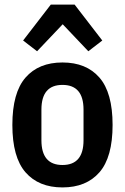

<svg xmlns="http://www.w3.org/2000/svg" viewBox="-20 -807 546 839"><path d="M253 12Q149 12 91.5 -54Q34 -120 34 -261Q34 -402 91.5 -468Q149 -534 253 -534Q357 -534 414.5 -468Q472 -402 472 -261Q472 -120 414.5 -54Q357 12 253 12ZM253 -86Q345 -86 345 -194V-328Q345 -436 253 -436Q161 -436 161 -328V-194Q161 -86 253 -86ZM306 -787 427 -630 366 -583 254 -701 142 -583 81 -630 202 -787Z"/></svg>

Font: IBM Plex Sans Cond SmBld
Style: Regular
Weight: 600
Width: 3
Designer: Mike Abbink, Paul van der Laan, Pieter van Rosmalen
Foundry: Bold Monday
Version: Version 1.3